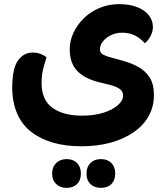

<svg xmlns="http://www.w3.org/2000/svg" viewBox="-20 -469 801 928"><path d="M39 -44Q39 -137 66.5 -176Q94 -215 138 -215Q158 -215 175.5 -208.5Q193 -202 205 -192Q194 -158 187.5 -131.5Q181 -105 181 -67Q181 14 233.5 52Q286 90 376 90Q435 90 479.5 76Q524 62 549.5 39.5Q575 17 575 -7Q575 -28 558 -39.5Q541 -51 511 -59L461 -71Q388 -89 352.5 -127Q317 -165 317 -230Q317 -273 336 -312.5Q355 -352 387.5 -383Q420 -414 463.5 -431.5Q507 -449 556 -449Q607 -449 643.5 -434.5Q680 -420 699.5 -395Q719 -370 719 -338Q719 -317 708 -295.5Q697 -274 680 -260Q658 -285 631 -298Q604 -311 570 -311Q542 -311 517.5 -299.5Q493 -288 478 -269.5Q463 -251 463 -230Q463 -213 478.5 -205Q494 -197 517 -191L575 -175Q615 -164 648.5 -145.5Q682 -127 703 -95Q724 -63 724 -9Q724 46 698.5 92Q673 138 625.5 170.5Q578 203 514.5 220.5Q451 238 374 238Q220 238 130.5 168Q41 98 39 -44ZM302 439Q271 439 251.5 420.5Q232 402 232 370Q232 338 251.5 319Q271 300 302 300Q334 300 352.5 319Q371 338 371 370Q371 402 352.5 420.5Q334 439 302 439ZM468 439Q436 439 417 420.5Q398 402 398 370Q398 338 417 319Q436 300 468 300Q500 300 518.5 319Q537 338 537 370Q537 402 518.5 420.5Q500 439 468 439Z"/></svg>

Font: Baloo Bhaijaan 2
Style: Bold
Weight: 700
Designer: Sanskriti Dholi, Noopur Datye and Ek Type
Foundry: Ek Type
Version: Version 1.701